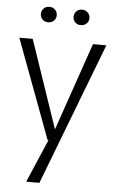

<svg xmlns="http://www.w3.org/2000/svg" viewBox="-61 -735 604 1000"><g transform="rotate(5 241.0 -235.0)"><path d="M14 -520H84L240 -62H241L399 -520H469L184 224H115L212 -2H207ZM156 -613Q138 -613 126.5 -624.5Q115 -636 115 -653Q115 -670 126.5 -682Q138 -694 156 -694Q174 -694 186 -682Q198 -670 198 -653Q198 -636 186 -624.5Q174 -613 156 -613ZM327 -613Q309 -613 297.5 -624.5Q286 -636 286 -653Q286 -670 297.5 -682Q309 -694 327 -694Q345 -694 357 -682Q369 -670 369 -653Q369 -636 357 -624.5Q345 -613 327 -613Z"/></g></svg>

Font: Murecho Light
Style: Regular
Weight: 300
Designer: Neil Summerour
Foundry: Positype
Version: Version 1.010; ttfautohint (v1.8.3)